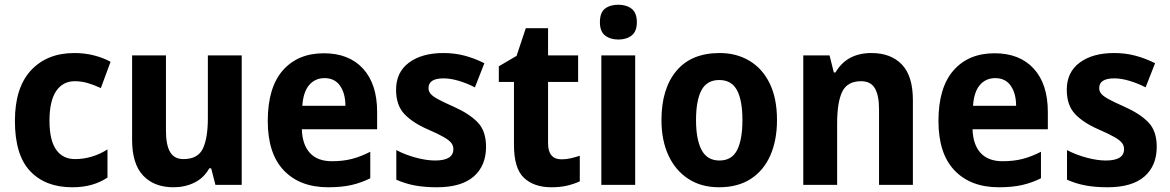

<svg xmlns="http://www.w3.org/2000/svg" viewBox="-20 -781 4942 811"><path d="M285 10Q172 10 107.5 -58Q43 -126 43 -270Q43 -411 111 -484Q179 -557 294 -557Q338 -557 377 -547Q416 -537 447 -520L406 -409Q378 -422 351 -430Q324 -438 296 -438Q245 -438 217 -396Q189 -354 189 -271Q189 -189 217 -149Q245 -109 297 -109Q333 -109 368 -119.5Q403 -130 434 -150V-31Q404 -11 367.5 -0.5Q331 10 285 10Z M1001 -547V0H890L872 -70H864Q841 -29 801 -9.5Q761 10 713 10Q631 10 584.5 -39.5Q538 -89 538 -190V-547H681V-228Q681 -169 698.5 -139Q716 -109 755 -109Q816 -109 837 -153.5Q858 -198 858 -282V-547Z M1348 -556Q1454 -556 1513.5 -491Q1573 -426 1573 -308V-235H1255Q1257 -170 1289 -135Q1321 -100 1382 -100Q1428 -100 1465.5 -109.5Q1503 -119 1544 -140V-28Q1506 -9 1464.5 0.5Q1423 10 1366 10Q1247 10 1179 -61Q1111 -132 1111 -270Q1111 -411 1174.5 -483.5Q1238 -556 1348 -556ZM1351 -451Q1311 -451 1286 -422Q1261 -393 1257 -334H1439Q1439 -386 1416.5 -418.5Q1394 -451 1351 -451Z M2033 -161Q2033 -81 1981 -35.5Q1929 10 1825 10Q1774 10 1733 2.5Q1692 -5 1654 -22V-147Q1692 -127 1737 -115Q1782 -103 1818 -103Q1895 -103 1895 -151Q1895 -166 1886 -177.5Q1877 -189 1853.5 -202.5Q1830 -216 1786 -235Q1722 -263 1687.5 -300Q1653 -337 1653 -402Q1653 -476 1707.5 -516.5Q1762 -557 1853 -557Q1900 -557 1942 -546Q1984 -535 2026 -514L1986 -412Q1953 -429 1918 -439.5Q1883 -450 1854 -450Q1790 -450 1790 -409Q1790 -395 1799 -384.5Q1808 -374 1831 -361.5Q1854 -349 1897 -330Q1962 -301 1997.5 -264.5Q2033 -228 2033 -161Z M2352 -108Q2372 -108 2391 -112.5Q2410 -117 2429 -123V-15Q2405 -4 2376 3Q2347 10 2309 10Q2236 10 2193.5 -29.5Q2151 -69 2151 -169V-435H2087V-501L2162 -545L2201 -662H2295V-547H2422V-435H2295V-176Q2295 -108 2352 -108Z M2592 -761Q2626 -761 2648 -744Q2670 -727 2670 -687Q2670 -648 2648 -631Q2626 -614 2592 -614Q2558 -614 2536 -631Q2514 -648 2514 -687Q2514 -728 2535.5 -744.5Q2557 -761 2592 -761ZM2663 -547V0H2520V-547Z M3262 -274Q3262 -189 3234 -125Q3206 -61 3151.5 -25.5Q3097 10 3017 10Q2942 10 2887.5 -25.5Q2833 -61 2803.5 -124.5Q2774 -188 2774 -274Q2774 -406 2837 -481.5Q2900 -557 3020 -557Q3091 -557 3146 -524Q3201 -491 3231.5 -428Q3262 -365 3262 -274ZM2920 -274Q2920 -192 2943.5 -147.5Q2967 -103 3019 -103Q3071 -103 3093.5 -147Q3116 -191 3116 -274Q3116 -357 3093 -400Q3070 -443 3018 -443Q2966 -443 2943 -400Q2920 -357 2920 -274Z M3661 -557Q3743 -557 3789.5 -508.5Q3836 -460 3836 -358V0H3693V-320Q3693 -378 3675.5 -408Q3658 -438 3617 -438Q3559 -438 3537.5 -393.5Q3516 -349 3516 -259V0H3373V-547H3484L3502 -475H3509Q3557 -557 3661 -557Z M4181 -556Q4287 -556 4346.5 -491Q4406 -426 4406 -308V-235H4088Q4090 -170 4122 -135Q4154 -100 4215 -100Q4261 -100 4298.5 -109.5Q4336 -119 4377 -140V-28Q4339 -9 4297.5 0.5Q4256 10 4199 10Q4080 10 4012 -61Q3944 -132 3944 -270Q3944 -411 4007.5 -483.5Q4071 -556 4181 -556ZM4184 -451Q4144 -451 4119 -422Q4094 -393 4090 -334H4272Q4272 -386 4249.5 -418.5Q4227 -451 4184 -451Z M4866 -161Q4866 -81 4814 -35.5Q4762 10 4658 10Q4607 10 4566 2.5Q4525 -5 4487 -22V-147Q4525 -127 4570 -115Q4615 -103 4651 -103Q4728 -103 4728 -151Q4728 -166 4719 -177.5Q4710 -189 4686.5 -202.5Q4663 -216 4619 -235Q4555 -263 4520.5 -300Q4486 -337 4486 -402Q4486 -476 4540.5 -516.5Q4595 -557 4686 -557Q4733 -557 4775 -546Q4817 -535 4859 -514L4819 -412Q4786 -429 4751 -439.5Q4716 -450 4687 -450Q4623 -450 4623 -409Q4623 -395 4632 -384.5Q4641 -374 4664 -361.5Q4687 -349 4730 -330Q4795 -301 4830.5 -264.5Q4866 -228 4866 -161Z"/></svg>

Font: Noto Sans Lao SemiCondensed
Style: Bold
Weight: 700
Width: 4
Designer: Monotype Design Team
Foundry: Monotype Imaging Inc.
Version: Version 2.003; ttfautohint (v1.8.4.7-5d5b)